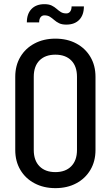

<svg xmlns="http://www.w3.org/2000/svg" viewBox="-20 -910 544 944"><path d="M358.5 -171.5V-533.8H449.5V-171.5ZM55 -171.5V-533.8H146V-171.5ZM449.5 -532.5H358.5Q358.5 -584.5 330.2 -612.9Q302 -641.2 252 -641.2V-720Q310.8 -720 355.1 -696.2Q399.5 -672.5 424.5 -630.2Q449.5 -588 449.5 -532.5ZM55 -532.5Q55 -588 80 -630.2Q105 -672.5 149.8 -696.2Q194.5 -720 252.5 -720V-641.2Q202.5 -641.2 174.2 -612.9Q146 -584.5 146 -532.5ZM449.5 -172.5Q449.5 -117 424.5 -74.8Q399.5 -32.5 355.1 -8.8Q310.8 15 252 15V-63.8Q302 -63.8 330.2 -92.5Q358.5 -121.2 358.5 -172.5ZM55 -172.5H146Q146 -121.2 174.2 -92.5Q202.5 -63.8 252.5 -63.8V15Q194.5 15 149.8 -8.8Q105 -32.5 80 -74.8Q55 -117 55 -172.5ZM306 -789Q284.2 -789 270.5 -795.8Q256.8 -802.5 246.4 -811.8Q236 -821 225.2 -827.8Q214.5 -834.5 198.5 -834.5V-889.5Q220.2 -889.5 234 -882.8Q247.8 -876 258.1 -866.8Q268.5 -857.5 279.2 -850.8Q290 -844 306 -844ZM112 -800Q112 -842 134.9 -865.8Q157.8 -889.5 198.5 -889.5V-834.5Q186.5 -834.5 179.5 -825.4Q172.5 -816.2 172.5 -800ZM306 -789V-844Q318 -844 325 -853.2Q332 -862.5 332 -878.5H392.5Q392.5 -836.5 369.8 -812.8Q347 -789 306 -789Z"/></svg>

Font: Akshar Light
Style: Regular
Weight: 300
Designer: Tall Chai
Foundry: Tall Chai
Version: Version 1.100